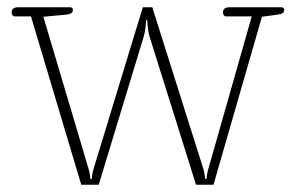

<svg xmlns="http://www.w3.org/2000/svg" viewBox="-20 -507 812 527"><path d="M65 -462H21Q17 -462 14.5 -465Q12 -468 12 -473Q12 -487 30 -487H173Q180 -487 180 -479Q180 -469 163 -467L99 -461L223 -44Q226 -34 227 -26Q228 -18 228 -16H232Q232 -18 233 -26Q234 -34 237 -44L372 -487H398L538 -44Q541 -34 542 -26Q543 -18 543 -16H547Q547 -18 548 -26Q549 -34 552 -44L671 -462H601Q597 -462 594.5 -465Q592 -468 592 -473Q592 -487 610 -487H753Q760 -487 760 -479Q760 -469 743 -467L699 -461L566 0H518L391 -405Q387 -418 385.5 -432.5Q384 -447 384 -452H381Q381 -447 379.5 -432.5Q378 -418 374 -405L251 0H203Z"/></svg>

Font: Maitree ExtraLight
Style: Regular
Weight: 275
Designer: CadsonDemak Team
Foundry: CadsonDemak
Version: Version 1.003